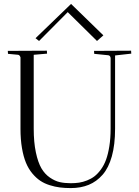

<svg xmlns="http://www.w3.org/2000/svg" viewBox="-20 -960 713 984"><path d="M342.8 -21Q365.2 -21 385 -23.9Q404.8 -26.9 426 -35.2Q447.3 -43.5 464.4 -56.6Q481.4 -69.8 497.3 -91.6Q513.2 -113.3 523.7 -142.1Q534.2 -170.9 540.5 -211.2Q546.9 -251.5 546.9 -300.8V-663.1Q544.9 -675.3 535.2 -676.8L462.9 -684.1Q461.9 -689.9 461.9 -699.2L651.9 -700.2Q651.9 -699.2 652.3 -692.4Q652.8 -685.5 652.8 -685.1L569.8 -675.8V-299.8Q569.8 -218.3 553.2 -158.9Q536.6 -99.6 505.9 -64.5Q475.1 -29.3 434.6 -12.7Q394 3.9 342.8 3.9Q312.5 3.9 287.1 0.7Q261.7 -2.4 234.6 -11Q207.5 -19.5 186.3 -33.7Q165 -47.9 145.5 -71.3Q126 -94.7 113 -126Q100.1 -157.2 92.5 -201.4Q85 -245.6 85 -299.8V-666Q81.1 -677.7 73.2 -679.2L21 -684.1Q20 -689.9 20 -699.2L220.2 -700.2Q220.2 -699.2 220.7 -692.4Q221.2 -685.5 221.2 -685.1L152.8 -679.2V-300.8Q152.8 -231 163.8 -179.2Q174.8 -127.4 192.1 -97.7Q209.5 -67.9 235.6 -50Q261.7 -32.2 286.6 -26.6Q311.5 -21 342.8 -21ZM162.1 -764.2 344.2 -939.9Q502 -785.6 509.8 -778.8L477.1 -750L327.1 -897.9L180.2 -750Z"/></svg>

Font: Antic Didone
Style: Regular
Weight: 400
Designer: Santiago Orozco
Foundry: Santiago Orozco
Version: Version 2.000